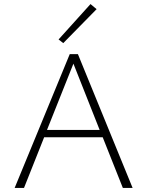

<svg xmlns="http://www.w3.org/2000/svg" viewBox="-20 -924 724 944"><path d="M485 -249H197L98 0H52L323 -658H363L632 0H584ZM470 -285 341 -611 211 -285ZM268 -730 425 -904 455 -879 291 -712Z"/></svg>

Font: Ysabeau Light
Style: Regular
Weight: 300
Designer: Christian Thalmann (Catharsis Fonts)
Version: Version 0.003